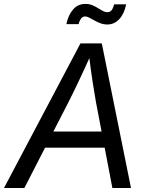

<svg xmlns="http://www.w3.org/2000/svg" viewBox="-40 -946 750 966"><path d="M-20 0 364.7 -727.5H472.2L619.1 0H525.4L442.9 -431.6Q436.5 -466.3 426.8 -528.8Q417 -591.3 405.8 -684.1H423.3Q383.8 -595.7 354.2 -533.7Q324.7 -471.7 304.2 -431.6L82.5 0ZM146.5 -203.1 159.7 -284.2H533.2L520 -203.1ZM500 -822.8Q481.9 -822.8 465.6 -828.9Q449.2 -835 435.1 -843Q420.9 -851.1 409.2 -857.2Q397.5 -863.3 388.2 -863.3Q374.5 -863.3 366.5 -850.8Q358.4 -838.4 355.5 -824.7H293.9Q303.2 -869.6 327.4 -897.9Q351.6 -926.3 390.1 -926.3Q409.2 -926.3 424.3 -919.9Q439.5 -913.6 452.4 -905.5Q465.3 -897.5 477.1 -891.1Q488.8 -884.8 501 -884.8Q513.7 -884.8 521.2 -894.3Q528.8 -903.8 534.7 -924.3H594.7Q585.4 -877 560.3 -849.9Q535.2 -822.8 500 -822.8Z"/></svg>

Font: Adwaita Sans
Style: Italic
Weight: 400
Italic angle: -9.39999°
Designer: Rasmus Andersson
Foundry: rsms
Version: Version 4.001;git-9221beed3